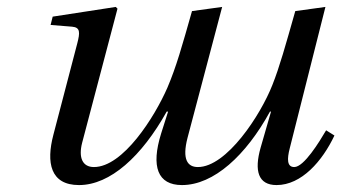

<svg xmlns="http://www.w3.org/2000/svg" viewBox="-20 -522 985 554"><path d="M126 -450 188 -445C212 -443 211 -428 203 -397L134 -133C113 -53 125 12 208 12C298 12 389 -71 461 -200H465L445 -137C415 -41 435 12 505 12C597 12 690 -74 759 -200H762L732 -96C713 -29 725 12 778 12C850 12 910 -57 945 -131L921 -146C901 -112 857 -40 829 -40C808 -40 808 -63 816 -94L919 -502L832 -490C803 -388 787 -330 766 -277C732 -190 634 -40 551 -40C521 -40 505 -62 521 -124L621 -502L534 -490C505 -388 489 -330 463 -269C426 -184 335 -40 251 -40C218 -40 206 -67 217 -110L319 -497L314 -502L132 -474Z"/></svg>

Font: Heuristica
Style: Italic
Weight: 400
Italic angle: -13°
Version: Version 1.0.1